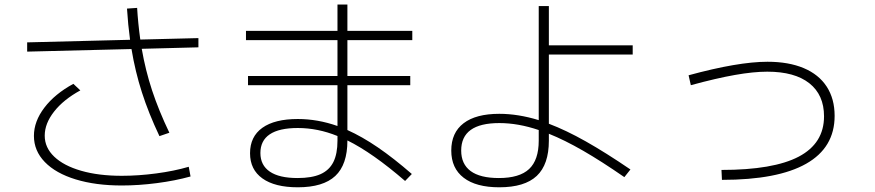

<svg xmlns="http://www.w3.org/2000/svg" viewBox="-20 -794 3790 832"><path d="M127 -205.1Q127 -268.1 172.4 -327.6Q217.8 -387.2 297.9 -430.7L328.1 -402.3Q254.9 -362.3 214.4 -310.5Q173.8 -258.8 173.8 -206.1Q173.8 -154.3 215.1 -115Q256.3 -75.7 331.8 -54Q407.2 -32.2 507.8 -32.2Q580.1 -32.2 657.2 -42.5Q734.4 -52.7 797.9 -71.3L805.7 -29.3Q738.8 -10.7 659.9 -0.5Q581.1 9.8 507.8 9.8Q394.5 9.8 308.1 -16.6Q221.7 -43 174.3 -91.8Q127 -140.6 127 -205.1ZM97.7 -610.4 543.5 -621.6Q534.7 -687 530.3 -756.8L574.2 -759.8Q578.1 -693.8 587.9 -622.6L839.8 -628.9V-588.9L594.2 -582.5Q610.4 -489.3 638.9 -402.6Q667.5 -315.9 713.9 -218.8L670.9 -204.1Q624 -303.2 595 -393.6Q565.9 -483.9 549.8 -581.5L97.7 -570.3Z M1063.5 -129.9Q1063.5 -202.1 1116.9 -240.2Q1170.4 -278.3 1270.5 -278.3Q1356.4 -278.3 1442.4 -248V-424.8H1054.7V-464.8H1442.4V-620.1H1045.9V-660.2H1442.4V-774.4H1485.4V-660.2H1766.6V-620.1H1485.4V-464.8H1757.8V-424.8H1485.4V-230.5Q1548.8 -202.1 1617.4 -155.3Q1686 -108.4 1764.6 -40L1735.4 -9.8Q1594.2 -131.8 1485.4 -185.5V-184.6Q1485.4 -80.6 1432.9 -31.5Q1380.4 17.6 1270.5 17.6Q1170.9 17.6 1117.2 -20.8Q1063.5 -59.1 1063.5 -129.9ZM1269.5 -22.5Q1331.1 -22.5 1368.9 -39.3Q1406.7 -56.2 1424.6 -91.8Q1442.4 -127.4 1442.4 -184.6V-204.6Q1356.9 -239.3 1270.5 -239.3Q1189.5 -239.3 1148.9 -211.9Q1108.4 -184.6 1108.4 -130.9Q1108.4 -78.1 1149.2 -50.3Q1189.9 -22.5 1269.5 -22.5Z M1935.5 -141.6Q1935.5 -219.2 1989 -260Q2042.5 -300.8 2143.6 -300.8Q2225.1 -300.8 2314.5 -273.4V-767.6H2358.4V-597.7H2721.7V-557.6H2358.4V-257.8Q2432.1 -230 2518.3 -181.4Q2604.5 -132.8 2711.9 -59.6L2685.5 -26.4Q2586.9 -94.7 2506.8 -140.9Q2426.8 -187 2358.4 -214.4V-184.6Q2358.4 -81.1 2305.9 -31.7Q2253.4 17.6 2143.6 17.6Q2043 17.6 1989.3 -23.7Q1935.5 -64.9 1935.5 -141.6ZM2141.6 -22.5Q2231 -22.5 2272.7 -61.5Q2314.5 -100.6 2314.5 -184.6V-230.5Q2225.6 -260.7 2143.6 -260.7Q1978.5 -260.7 1978.5 -141.6Q1978.5 -83 2019.5 -52.7Q2060.5 -22.5 2141.6 -22.5Z M3550.8 -290Q3550.8 -382.8 3487.3 -433.1Q3423.8 -483.4 3304.7 -483.4Q3245.1 -483.4 3164.8 -469.2Q3084.5 -455.1 2973.6 -424.8L2963.9 -467.8Q3178.7 -526.4 3305.7 -526.4Q3397.5 -526.4 3462.9 -498.8Q3528.3 -471.2 3562.5 -418.5Q3596.7 -365.7 3596.7 -292Q3596.7 -154.3 3473.4 -84.5Q3350.1 -14.6 3108.4 -14.6L3106.4 -57.6Q3331.5 -57.6 3441.2 -115.2Q3550.8 -172.9 3550.8 -290Z"/></svg>

Font: Pretendard ExtraLight
Style: Regular
Weight: 200
Designer: Base glyphs from Inter by Rasmus Andersson; Hangeul glyphs from Noto Sans CJK(Source Han Sans) by Jang Soo-young and Kan
Foundry: Kil Hyung-jin
Version: Version 1.309